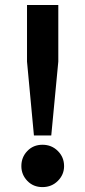

<svg xmlns="http://www.w3.org/2000/svg" viewBox="-20 -732 340 764"><path d="M115 -193 87.5 -487V-712H212V-487L184 -193ZM149 12.5Q112.5 12.5 88.8 -12.2Q65 -37 65 -71Q65 -106.5 88.8 -131.2Q112.5 -156 149 -156Q185.5 -156 210.2 -131.2Q235 -106.5 235 -71Q235 -37 210.2 -12.2Q185.5 12.5 149 12.5Z"/></svg>

Font: Overpass
Style: Bold
Weight: 700
Designer: Delve Withrington, Dave Bailey, Thomas Jockin
Foundry: Delve Fonts LLC
Version: Version 4.000; ttfautohint (v1.8.3)